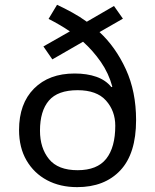

<svg xmlns="http://www.w3.org/2000/svg" viewBox="-20 -767 643 797"><path d="M181.6 -688.5 216.8 -747.1Q248.5 -732.4 280.3 -714.8Q312 -697.3 340.3 -676.8L453.1 -742.2L490.2 -689.5L393.1 -633.8Q460 -571.8 502.4 -479.5Q544.9 -387.2 544.9 -268.6Q544.9 -129.4 479.5 -59.8Q414.1 9.8 300.3 9.8Q229.5 9.8 175.3 -19Q121.1 -47.9 90.1 -101.1Q59.1 -154.3 59.1 -227.5Q59.1 -336.9 121.3 -399.4Q183.6 -461.9 289.6 -461.9Q341.3 -461.9 380.1 -448.2Q418.9 -434.6 442.4 -405.3L446.3 -407.2Q431.2 -462.9 398.7 -509.8Q366.2 -556.6 324.7 -593.8L197.3 -520.5L160.2 -574.2L270 -636.7Q230 -664.1 181.6 -688.5ZM302.2 -392.6Q219.7 -392.6 182.9 -349.4Q146 -306.2 146 -224.6Q146 -152.8 183.3 -106.7Q220.7 -60.5 302.2 -60.5Q383.3 -60.5 420.9 -107.9Q458.5 -155.3 458.5 -245.1Q458.5 -306.2 420.2 -349.4Q381.8 -392.6 302.2 -392.6Z"/></svg>

Font: Lunasima
Style: Regular
Weight: 400
Designer: The DocRepair Project, Monotype Design Team
Foundry: Google
Version: Version 2.009